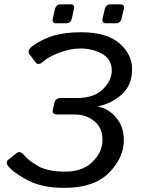

<svg xmlns="http://www.w3.org/2000/svg" viewBox="-20 -866 661 900"><path d="M23.9 -80.6Q2 -103.5 19.5 -117.7L57.1 -147.9Q75.2 -162.1 95.7 -135.7Q112.8 -114.3 158.2 -87.9Q203.6 -61.5 285.2 -61.5Q367.7 -61.5 414.1 -107.7Q460.4 -153.8 460.4 -210.4Q460.4 -266.6 422.1 -298.1Q383.8 -329.6 327.6 -329.6H249.5Q222.7 -329.6 227.5 -350.6L235.4 -384.8Q240.2 -406.7 267.1 -406.7H342.3Q421.4 -406.7 462.6 -448Q503.9 -489.3 503.9 -535.2Q503.9 -588.9 458.5 -613.8Q413.1 -638.7 358.4 -638.7Q309.1 -638.7 257.6 -618.9Q206.1 -599.1 182.6 -577.6Q159.7 -556.6 147 -573.7L118.7 -611.3Q104.5 -629.9 133.3 -650.9Q176.3 -682.1 229.5 -698.5Q282.7 -714.8 360.8 -714.8Q479 -714.8 539.1 -663.6Q599.1 -612.3 599.1 -542Q599.1 -467.3 551.5 -424.1Q503.9 -380.9 440.9 -368.2L440.4 -366.2Q490.7 -356 525.6 -313.5Q560.5 -271 560.5 -208.5Q560.5 -127.4 491.2 -56.4Q421.9 14.6 281.7 14.6Q180.2 14.6 115.7 -18.3Q51.3 -51.3 23.9 -80.6ZM244.6 -756.8Q222.7 -756.8 227.5 -778.8L237.8 -823.7Q243.2 -845.7 265.1 -845.7H310.1Q332 -845.7 326.7 -823.7L316.4 -778.8Q311.5 -756.8 289.6 -756.8ZM478 -756.8Q456.1 -756.8 460.9 -778.8L471.2 -823.7Q476.6 -845.7 498.5 -845.7H543.5Q565.4 -845.7 560.1 -823.7L549.8 -778.8Q544.9 -756.8 522.9 -756.8Z"/></svg>

Font: Istok
Style: Italic
Weight: 500
Italic angle: -13°
Designer: Andrey V. Panov
Foundry: Andrey V. Panov
Version: Version 1.0.3